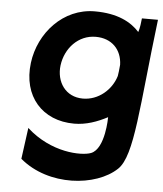

<svg xmlns="http://www.w3.org/2000/svg" viewBox="-54 -542 728 858"><g transform="rotate(5 310.5 -113.5)"><path d="M317 -102C239 -102 196 -167 205 -241C215 -319 273 -382 351 -382C423 -382 468 -335 470 -267L467 -237L464 -216C445 -153 387 -102 317 -102ZM502 196C569 132 573 -89 621 -482H549C548 -470 544 -435 538 -420C500 -462 439 -495 337 -495C195 -495 89 -376 72 -241C53 -90 145 13 288 13C342 13 391 -5 437 -29C437 -29 437 113 375 137C333 153 197 151 86 50L67 190C198 301 410 284 502 196Z"/></g></svg>

Font: Bluebird
Style: Obl
Weight: 400
Designer: Jasper
Foundry: Cannot Into Space Fonts
Version: Version 0.98